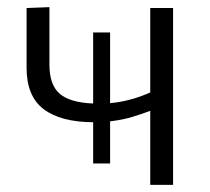

<svg xmlns="http://www.w3.org/2000/svg" viewBox="-20 -518 589 538"><path d="M241 -60V-175.5Q150 -176 102.2 -212.2Q54.5 -248.5 54.5 -328V-495.5L118.5 -498V-337Q118.5 -280 147.5 -255.2Q176.5 -230.5 241 -228V-427H288.5V-229Q345.5 -234 401 -259V-495.5H465V0H401V-207.5Q379 -199 351 -190.5Q323 -182 288.5 -178V-60Z"/></svg>

Font: Heraclito Light
Style: Regular
Weight: 300
Designer: Kostas Bartsokas (font) & Cristiano Sobral (main changes)
Foundry: Kostas Bartsokas (font) & Cristiano Sobral (main changes)
Version: Version 1.00;July 8, 2020;FontCreator 13.0.0.2655 64-bit